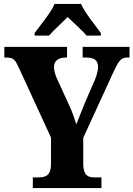

<svg xmlns="http://www.w3.org/2000/svg" viewBox="-20 -951 675 971"><path d="M155 -784V-771H228C249 -796 295 -837 322 -865C349 -839 401 -792 418 -771H490V-784C463 -822 409 -886 390 -931H256C237 -886 183 -822 155 -784ZM146 0H493V-54H455C426 -54 401 -64 401 -122V-254L552 -583C580 -644 592 -660 624 -660H635V-714H398V-660H416C456 -660 476 -647 476 -611C476 -602 473 -581 461 -550L412 -437C395 -394 378 -354 366 -322C356 -353 348 -379 331 -416L266 -558C258 -576 253 -597 253 -613C253 -642 275 -660 312 -660H319V-714H2V-660H13C50 -660 58 -646 76 -607L238 -255V-122C238 -65 213 -54 175 -54H146Z"/></svg>

Font: Noto Serif Sinhala Condensed ExtraBold
Style: Regular
Weight: 800
Width: 3
Designer: Jelle Bosma - Monotype Design Team
Foundry: Monotype Imaging Inc.
Version: Version 2.007